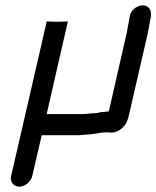

<svg xmlns="http://www.w3.org/2000/svg" viewBox="-20 -546 592 727"><path d="M156 -460 70 -85 157 -115 237 -465 217 -464C208 -464 157 -464 156 -460ZM102 121 138 -34H276C291 -34 304 -37 319 -37C342 -39 363 -45 384 -45C391 -44 397 -44 403 -44C416 -44 428 -49 439 -58C459 -75 463 -88 470 -118L540 -422C543 -436 544 -448 547 -460C553 -486 555 -506 542 -518C526 -532 500 -526 484 -509C469 -493 472 -480 467 -460C464 -448 463 -435 460 -422L392 -124C389 -124 384 -124 381 -123C373 -122 357 -122 349 -118C345 -118 340 -118 334 -117C321 -117 308 -114 294 -114H156L236 -460C237 -464 186 -464 177 -464L157 -465L22 121C17 142 32 161 53 161C74 161 97 142 102 121Z"/></svg>

Font: Electronic
Style: ExBdIt
Weight: 800
Version: Version 1.011